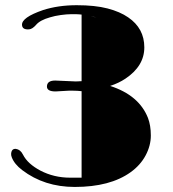

<svg xmlns="http://www.w3.org/2000/svg" viewBox="-20 -720 674 749"><path d="M275.9 -402.3Q287.6 -402.3 298.3 -403.3V-663.1L287.6 -664.1Q282.2 -664.6 277.3 -664.6Q272.5 -664.6 256.6 -664.6Q240.7 -664.6 217.3 -661.4Q193.8 -658.2 174.8 -652.3Q136.7 -641.6 121.1 -623.5Q106.4 -606.4 93.3 -605.5Q66.9 -603.5 65.9 -622.6Q64 -651.9 147.9 -680.7Q207 -699.7 279.1 -699.7Q351.1 -699.7 399.7 -687Q448.2 -674.3 480 -652.3Q543 -609.4 543 -535.2Q543 -462.4 469.2 -413.1Q443.8 -396 409.7 -384.8Q522 -348.6 557.1 -260.3Q568.4 -231 568.4 -191.4Q568.4 -151.9 548.1 -113.8Q527.8 -75.7 489.7 -48.3Q409.7 9.3 271.5 9.3Q152.8 9.3 66.4 -56.6Q36.1 -79.6 25.9 -106.4Q22.9 -114.3 23.4 -120.1Q24.9 -140.6 42 -139.2Q59.6 -136.7 69.3 -117.4Q79.1 -98.1 96.2 -82.8Q113.3 -67.4 137.2 -54.7Q190.4 -26.9 253.4 -26.9H298.3V-364.3Q280.8 -366.2 266.1 -366.2H247.6L196.8 -363.3Q163.1 -363.3 163.1 -382.3Q163.1 -405.8 195.3 -405.8ZM356.4 -651.4Q346.2 -654.8 334 -657.2Z"/></svg>

Font: Limelight
Style: Regular
Weight: 400
Designer: Nicole Fally
Foundry: Nicole Fally
Version: Version 1.002